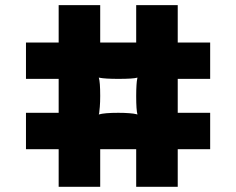

<svg xmlns="http://www.w3.org/2000/svg" viewBox="-20 -720 910 740"><path d="M790 -416H665V-285.2H790V-145H665V0H504.9V-145H366.2V0H206.1V-145H80.1V-285.2H206.1V-416H80.1V-556.2H206.1V-700.2H366.2V-556.2H504.9V-700.2H665V-556.2H790ZM509.8 -278.8Q504.9 -294.9 504.9 -350.1Q504.9 -374.5 506.1 -392.3Q507.3 -410.2 508.8 -415.5L509.8 -420.9Q494.1 -416 436 -416Q410.2 -416 391.4 -417.2Q372.6 -418.5 366.7 -419.9L360.8 -420.9Q366.2 -404.3 366.2 -350.1Q366.2 -326.2 364.7 -308.3Q363.3 -290.5 362.3 -284.7L360.8 -278.8Q381.8 -285.2 436 -285.2Q460 -285.2 478.5 -283.7Q497.1 -282.2 503.4 -280.3Z"/></svg>

Font: Gully
Style: Bold
Weight: 700
Designer: jaikishan Patel
Foundry: MagicType
Version: Version 1.000;Glyphs 3.2 (3242)